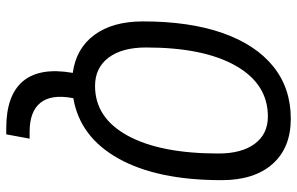

<svg xmlns="http://www.w3.org/2000/svg" viewBox="-191 -552 968 626"><g transform="rotate(90 293.0 -239.0)"><path d="M397.9 224.6Q290.5 224.6 244.9 170.2Q199.2 115.7 217.3 9.8L217.8 7.8Q138.2 -2.9 94 -62.5Q49.8 -122.1 49.8 -221.2Q49.8 -372.6 87.6 -480.5Q125.5 -588.4 196.5 -645.8Q267.6 -703.1 367.2 -703.1Q461.9 -703.1 514.6 -643.6Q567.4 -584 567.4 -477.5Q567.4 -267.6 497.1 -141.6Q426.8 -15.6 300.3 5.9L299.3 10.7Q287.1 78.6 315.4 113.5Q343.8 148.4 409.2 148.4H432.1L418 224.6ZM260.3 -64.9Q364.3 -64.9 422.4 -171.4Q480.5 -277.8 480.5 -467.3Q480.5 -543 448.7 -585.7Q417 -628.4 359.9 -628.4Q253.9 -628.4 194.3 -523.4Q134.8 -418.5 134.8 -231.4Q134.8 -152.8 168 -108.9Q201.2 -64.9 260.3 -64.9Z"/></g></svg>

Font: Cascadia Code NF SemiLight
Style: Italic
Weight: 350
Italic angle: -10°
Monospace: yes
Designer: Aaron Bell
Foundry: Saja Typeworks
Version: Version 2404.023; ttfautohint (v1.8.4)